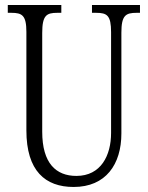

<svg xmlns="http://www.w3.org/2000/svg" viewBox="-20 -734 589 764"><path d="M273 10C401 10 463 -80 463 -203V-604C463 -673 480 -683 524 -683H537V-714H346V-683H362C406 -683 422 -673 422 -606V-205C422 -116 382 -34 284 -34C203 -34 148 -84 148 -210V-603C148 -673 165 -683 208 -683H224V-714H11V-683H25C68 -683 85 -673 85 -607V-215C85 -54 160 10 273 10Z"/></svg>

Font: Noto Serif Tamil ExtraCondensed Light
Style: Italic
Weight: 300
Width: 2
Italic angle: -12°
Designer: Indian Type Foundry, Tom Grace, and the Monotype Design Team
Foundry: Monotype Imaging Inc.
Version: Version 2.003